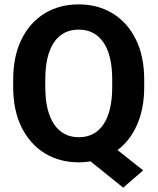

<svg xmlns="http://www.w3.org/2000/svg" viewBox="-20 -741 729 888"><path d="M647 -372.1V-338.4Q647 -239.3 614.3 -164.8Q581.5 -90.3 523.4 -46.9L642.1 46.9L549.8 127L398.9 5.4Q372.6 9.8 344.7 9.8Q255.4 9.8 187 -32.2Q118.7 -74.2 79.8 -152.3Q41 -230.5 41 -338.4V-372.1Q41 -480.5 79.3 -558.6Q117.7 -636.7 186 -678.7Q254.4 -720.7 343.8 -720.7Q433.1 -720.7 501.5 -678.7Q569.8 -636.7 608.4 -558.6Q647 -480.5 647 -372.1ZM499 -338.4V-373Q499 -485.4 458.5 -544.7Q418 -604 343.8 -604Q269.5 -604 229.5 -544.7Q189.5 -485.4 189.5 -373V-338.4Q189.5 -226.6 230 -166.5Q270.5 -106.4 344.7 -106.4Q418.9 -106.4 459 -166.5Q499 -226.6 499 -338.4Z"/></svg>

Font: Vazirmatn RD UI
Style: Bold
Weight: 700
Designer: Saber Rastikerdar
Foundry: Saber Rastikerdar
Version: Version 33.003